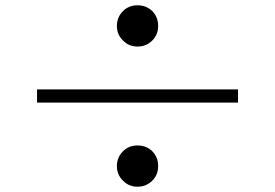

<svg xmlns="http://www.w3.org/2000/svg" viewBox="-20 -731 1040 726"><path d="M445 -578Q422 -600 422 -633Q422 -666 445 -689Q467 -711 500 -711Q533 -711 556 -689Q578 -666 578 -633Q578 -600 556 -578Q533 -555 500 -555Q467 -555 445 -578ZM880 -343H120V-393H880ZM445 -48Q422 -70 422 -103Q422 -136 445 -159Q467 -181 500 -181Q533 -181 556 -159Q578 -136 578 -103Q578 -70 556 -48Q533 -25 500 -25Q467 -25 445 -48Z"/></svg>

Font: Source Han Serif CN Heavy
Style: Regular
Weight: 900
Designer: Ryoko NISHIZUKA  (kana & ideographs); Frank Grießhammer (Latin, Greek & Cyrillic); Wenlong ZHANG  (bopomofo); Sandoll Co
Foundry: Adobe Systems Incorporated
Version: Version 1.000;PS 1;hotconv 16.6.53;makeotf.lib2.5.65590